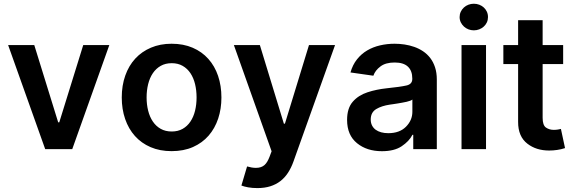

<svg xmlns="http://www.w3.org/2000/svg" viewBox="-20 -782 3015 1007"><path d="M22.7 -545.5H159.8L285.2 -140.3H290.8L416.5 -545.5H553.3L359 0H217Z M880 -552.6Q942.1 -552.6 990.6 -531.6Q1039.1 -510.7 1072.6 -473.2Q1106.2 -435.7 1123.8 -383.9Q1141.3 -332 1141.3 -270.6Q1141.3 -211.3 1124.3 -160Q1107.2 -108.7 1074.2 -70.7Q1041.2 -32.7 992.4 -11Q943.5 10.7 880 10.7Q818.2 10.7 769.7 -10.3Q721.2 -31.2 687.7 -68.7Q654.1 -106.2 636.4 -157.8Q618.6 -209.5 618.6 -270.6Q618.6 -333.8 637.1 -385.8Q655.5 -437.9 689.6 -474.8Q723.7 -511.7 772 -532.1Q820.3 -552.6 880 -552.6ZM748.9 -271Q748.9 -233.7 757.1 -201.2Q765.3 -168.7 781.8 -144.4Q798.3 -120 823 -106.2Q847.7 -92.3 880.7 -92.3Q913.4 -92.3 937.9 -106.2Q962.4 -120 978.7 -144.4Q995 -168.7 1003 -201.2Q1011 -233.7 1011 -271Q1011 -308.2 1003 -341.1Q995 -373.9 978.7 -398.3Q962.4 -422.6 937.9 -436.6Q913.4 -450.6 880.7 -450.6Q847.7 -450.6 823 -436.6Q798.3 -422.6 781.8 -398.3Q765.3 -373.9 757.1 -341.1Q748.9 -308.2 748.9 -271Z M1206.7 -545.5H1343L1468.8 -133.5H1474.4L1600.5 -545.5H1737.2L1518.8 66.1Q1507.1 98.7 1490.2 124.5Q1473.4 150.2 1450.3 168Q1427.2 185.7 1397.4 195.1Q1367.5 204.5 1329.9 204.5Q1303.3 204.5 1281.2 200.5Q1259.2 196.4 1246.1 191.1L1275.9 90.9Q1301.5 98.4 1322.1 98.4Q1337 98.4 1348 94.6Q1359 90.9 1367.4 83.5Q1375.7 76 1381.9 65.3Q1388.1 54.7 1393.5 40.8L1404.5 11.4Z M1830.3 -248.6Q1859.7 -282.3 1907.3 -297.9Q1931.1 -305.8 1956 -310.9Q1980.8 -316.1 2007.5 -318.9Q2044 -322.8 2069.6 -326.3Q2095.2 -329.9 2111.2 -333.5Q2142.4 -340.2 2142.4 -367.9V-370Q2142.4 -410.9 2119.3 -432.5Q2096.2 -454.2 2050.1 -454.2Q2002.5 -454.2 1975.5 -433.6Q1947.8 -413 1938.2 -384.9L1818.2 -402Q1829.5 -442.1 1852.3 -470.7Q1875 -499.3 1905.7 -517.4Q1936.4 -535.5 1973.2 -544Q2009.9 -552.6 2049.4 -552.6Q2075.3 -552.6 2101.7 -548.7Q2128.2 -544.7 2152.9 -536Q2177.6 -527.3 2199 -513Q2220.5 -498.6 2236.5 -477.8Q2252.5 -457 2261.7 -429Q2271 -400.9 2271 -365.1V0H2147.4V-74.9H2143.1Q2134.2 -57.5 2120.2 -42.8Q2106.2 -28.1 2086.6 -14.9Q2047.9 11 1983 11Q1904.1 11 1852.6 -30.9Q1800.4 -73.2 1800.4 -153.1Q1800.4 -214.5 1830.3 -248.6ZM1924.4 -155.2Q1924.4 -137.8 1931.1 -124.3Q1937.9 -110.8 1950.1 -101.7Q1962.4 -92.7 1979.2 -88.1Q1996.1 -83.5 2016.3 -83.5Q2075.3 -83.5 2108.7 -116.8Q2142.8 -150.9 2142.8 -195.7V-259.9Q2134.9 -253.2 2112.9 -248.2Q2101.9 -245.7 2090 -243.6Q2078.1 -241.5 2066.4 -239.5Q2054.7 -237.6 2044 -236Q2033.4 -234.4 2024.9 -233.3Q2003.2 -230.1 1985.6 -224.4Q1968 -218.8 1953.1 -209.9Q1924.4 -192.5 1924.4 -155.2Z M2400.6 0V-545.5H2529.1V0ZM2390.6 -692.5Q2390.6 -707.7 2396.7 -720.5Q2402.7 -733.3 2413 -742.7Q2423.3 -752.1 2436.8 -757.3Q2450.3 -762.4 2465.2 -762.4Q2480.1 -762.4 2493.6 -757.3Q2507.1 -752.1 2517.2 -742.9Q2527.3 -733.7 2533.4 -720.9Q2539.4 -708.1 2539.4 -692.5Q2539.4 -677.2 2533.4 -664.4Q2527.3 -651.6 2517 -642.4Q2506.7 -633.2 2493.3 -628Q2479.8 -622.9 2465.2 -622.9Q2450.6 -622.9 2437.1 -628Q2423.7 -633.2 2413.4 -642.6Q2403.1 -652 2396.8 -664.8Q2390.6 -677.6 2390.6 -692.5Z M2620 -545.5H2697.4V-676.1H2826V-545.5H2933.6V-446H2826V-164.1Q2826 -125.7 2843 -113.3Q2860.8 -100.9 2884.2 -100.9Q2896.3 -100.9 2906.4 -102.6Q2916.5 -104.4 2921.9 -105.8L2943.5 -5.3Q2923.3 1.4 2902.3 4.4Q2881.4 7.5 2860.1 7.5Q2792.6 7.5 2746.4 -28.1Q2697.1 -65.7 2697.4 -142.8V-446H2620Z"/></svg>

Font: Inter P Semi Bold
Style: Regular
Weight: 600
Designer: Rasmus Andersson
Foundry: rsms
Version: Version 3.018;git-588b23468